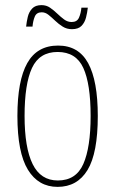

<svg xmlns="http://www.w3.org/2000/svg" viewBox="-20 -720 450 750"><path d="M205 10Q130 10 89 -57Q48 -124 48 -267Q48 -405 86.5 -473.5Q125 -542 207 -542Q287 -542 324.5 -473Q362 -404 362 -267Q362 -122 322 -56Q282 10 205 10ZM206 -15Q277 -15 305.5 -79.5Q334 -144 334 -267Q334 -392 305.5 -454.5Q277 -517 205 -517Q134 -517 105 -454.5Q76 -392 76 -267Q76 -143 107.5 -79Q139 -15 206 -15ZM261 -606Q241 -606 225 -616Q209 -626 195.5 -639Q182 -652 169.5 -662Q157 -672 143 -672Q123 -672 116 -655.5Q109 -639 107 -616H82Q84 -635 88.5 -654Q93 -673 105.5 -686.5Q118 -700 142 -700Q161 -700 175.5 -690Q190 -680 203.5 -667Q217 -654 230.5 -644Q244 -634 260 -634Q281 -634 288.5 -651Q296 -668 298 -690H323Q321 -671 316 -651.5Q311 -632 298.5 -619Q286 -606 261 -606Z"/></svg>

Font: Noto Serif Myanmar ExtraCondensed Thin
Style: Regular
Weight: 100
Width: 2
Designer: Ben Mitchell and the Monotype Design Team
Foundry: Monotype Imaging Inc.
Version: Version 2.106; ttfautohint (v1.8.4.7-5d5b)